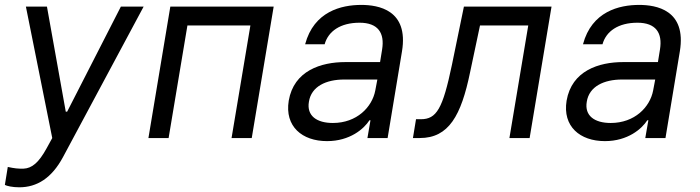

<svg xmlns="http://www.w3.org/2000/svg" viewBox="-28 -573 2904 797"><path d="M51.8 204.5C125.7 204.5 186.8 166.2 233.7 78.8L568.2 -545.5H473.7L250.7 -109.4H245L166.9 -545.5H79.5L188.9 0L165.5 42.6C132.8 102.3 104.4 125.7 69.6 127.1C45.5 127.5 33 126.1 4.3 120L-7.8 194.6C0 198.9 23.4 204.5 51.8 204.5Z M588.1 0H671.9L750 -467.3H1011.4L933.2 0H1017L1108 -545.5H679Z M1329.5 12.8C1424.7 12.8 1483 -38.4 1505.7 -73.9H1509.9L1497.2 0H1581L1640.6 -359.4C1669.4 -532.7 1541.2 -552.6 1471.6 -552.6C1389.2 -552.6 1274.9 -525.6 1238.6 -389.2H1319.6C1334.5 -443.2 1384.9 -478.7 1464.5 -478.7C1541.2 -478.7 1569.2 -436.4 1558.2 -367.9L1549.7 -315.3H1405.5C1304.7 -315.3 1191.8 -279.8 1170.5 -154.8C1153.4 -48.3 1225.9 12.8 1329.5 12.8ZM1254.3 -150.6C1264.2 -214.5 1326 -242.9 1400.6 -242.9H1538.4L1529.8 -197.4C1516.7 -128.2 1453.1 -62.5 1353.7 -62.5C1286.9 -62.5 1244.3 -92.3 1254.3 -150.6Z M1686.1 0H1714.5C1835.2 0 1886.4 -93.8 1923.3 -272.7L1964.5 -467.3H2164.8L2086.6 0H2170.5L2261.4 -545.5H1897.7L1848 -304C1809.7 -120.7 1784.1 -78.1 1718.8 -78.1H1698.9Z M2483 12.8C2578.1 12.8 2636.4 -38.4 2659.1 -73.9H2663.4L2650.6 0H2734.4L2794 -359.4C2822.8 -532.7 2694.6 -552.6 2625 -552.6C2542.6 -552.6 2428.3 -525.6 2392 -389.2H2473C2487.9 -443.2 2538.4 -478.7 2617.9 -478.7C2694.6 -478.7 2722.7 -436.4 2711.6 -367.9L2703.1 -315.3H2558.9C2458.1 -315.3 2345.2 -279.8 2323.9 -154.8C2306.8 -48.3 2379.3 12.8 2483 12.8ZM2407.7 -150.6C2417.6 -214.5 2479.4 -242.9 2554 -242.9H2691.8L2683.2 -197.4C2670.1 -128.2 2606.5 -62.5 2507.1 -62.5C2440.3 -62.5 2397.7 -92.3 2407.7 -150.6Z"/></svg>

Font: Margiela Sans
Style: Italic
Weight: 400
Italic angle: -9.39999°
Designer: Stefan Endress, Andreas Faust
Version: Version 1.100;FEAKit 1.0